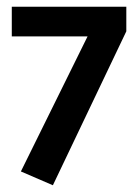

<svg xmlns="http://www.w3.org/2000/svg" viewBox="-20 -532 416 570"><path d="M355 -512V-439L137 18L42 -23L240 -424H15V-512Z"/></svg>

Font: Mukta Malar SemiBold
Style: Regular
Weight: 600
Designer: Aadarsh Rajan, Girish Dalvi, Yashodeep Gholap
Foundry: Ek Type
Version: Version 2.538;PS 1.000;hotconv 16.6.51;makeotf.lib2.5.65220;